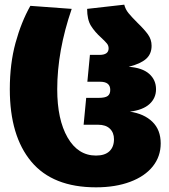

<svg xmlns="http://www.w3.org/2000/svg" viewBox="-20 -782 725 822"><path d="M22 -400Q22 -509 46.5 -598.5Q71 -688 110 -757L287 -744Q225 -564 225 -400Q225 -270 269.5 -193Q314 -116 391 -116Q429 -116 448.5 -134.5Q468 -153 468 -186Q468 -214 450.5 -231Q433 -248 400 -248H338L349 -363H402Q430 -363 441 -371Q452 -379 452 -397Q452 -432 409 -432H354L365 -547H406Q445 -547 445 -575Q445 -587 437.5 -596Q430 -605 414 -620Q386 -645 369.5 -671.5Q353 -698 353 -744L512 -762Q517 -742 530 -726Q543 -710 569 -684Q598 -656 613.5 -634.5Q629 -613 629 -586Q629 -551 605.5 -530Q582 -509 531 -496Q589 -492 618.5 -466Q648 -440 648 -400Q648 -362 620 -336.5Q592 -311 536 -304Q597 -295 632.5 -260.5Q668 -226 668 -168Q668 -112 634 -69.5Q600 -27 537 -3.5Q474 20 391 20Q206 20 114 -90Q22 -200 22 -400Z"/></svg>

Font: FiraGO Heavy
Style: Regular
Weight: 900
Designer: bBox Type
Foundry: bBox Type GmbH
Version: Version 1.001